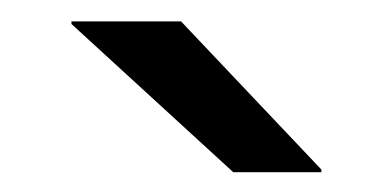

<svg xmlns="http://www.w3.org/2000/svg" viewBox="-20 -714 375 184"><path d="M153.5 -693.5 288 -551.5V-549H203.5L48.5 -691V-693.5Z"/></svg>

Font: Anek Gujarati Expanded
Style: Regular
Weight: 400
Width: 7
Designer: Mrunmayee Ghaisas (Gujarati), Yesha Goshar (Latin)
Foundry: Ek Type
Version: Version 1.003